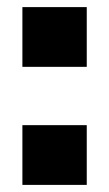

<svg xmlns="http://www.w3.org/2000/svg" viewBox="-20 -520 307 540"><path d="M224 -168V0H43V-168ZM224 -500V-332H43V-500Z"/></svg>

Font: Pathway Extreme 28pt ExtraBold
Style: Regular
Weight: 800
Designer: Eduardo Rodriguez Tunni
Foundry: Eduardo Rodriguez Tunni
Version: Version 1.001;gftools[0.9.26]